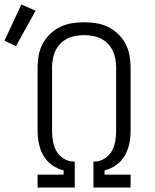

<svg xmlns="http://www.w3.org/2000/svg" viewBox="-78 -843 698 863"><path d="M91 0V-58H208V-77Q180 -84 156 -101Q132 -118 117.5 -143Q103 -168 97 -196.5Q91 -225 91 -254V-540Q91 -568 96 -595Q101 -622 114 -646.5Q127 -671 147.5 -690.5Q168 -710 192.5 -722Q217 -734 244.5 -738.5Q272 -743 300 -743Q328 -743 355.5 -738.5Q383 -734 407.5 -722Q432 -710 452.5 -690.5Q473 -671 486 -646.5Q499 -622 504 -595Q509 -568 509 -540V-254Q509 -225 503 -196.5Q497 -168 482.5 -143Q468 -118 444 -101Q420 -84 392 -77V-58H509V0H342V-117H351Q374 -118 394 -131.5Q414 -145 425 -165Q436 -185 440 -208Q444 -231 444 -254V-540Q444 -559 440.5 -578.5Q437 -598 428.5 -615.5Q420 -633 406.5 -647Q393 -661 375.5 -669.5Q358 -678 338.5 -681.5Q319 -685 300 -685Q281 -685 261.5 -681.5Q242 -678 224.5 -669.5Q207 -661 193.5 -647Q180 -633 171.5 -615.5Q163 -598 159.5 -578.5Q156 -559 156 -540V-254Q156 -231 160 -208Q164 -185 175 -165Q186 -145 206 -131.5Q226 -118 249 -117H258V0ZM-6 -636 -58 -660 18 -823 82 -795Z"/></svg>

Font: Iosevka Curly Light Extended
Style: Regular
Weight: 300
Width: 7
Monospace: yes
Designer: Belleve Invis
Foundry: Belleve Invis
Version: Version 11.1.0; ttfautohint (v1.8.3)